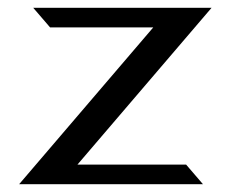

<svg xmlns="http://www.w3.org/2000/svg" viewBox="-20 -471 587 491"><path d="M29 0H499L456 -50H178L521 -451H65L108 -401H372Z"/></svg>

Font: Charger Sport
Style: DfExt
Weight: 400
Designer: Jasper
Foundry: Cannot Into Space Fonts
Version: Version 1.1